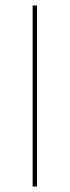

<svg xmlns="http://www.w3.org/2000/svg" viewBox="-20 -680 254 700"><path d="M115 0H99V-660H115Z"/></svg>

Font: Work Sans Thin
Style: Regular
Weight: 260
Designer: Wei Huang
Foundry: Wei Huang
Version: Version 1.500